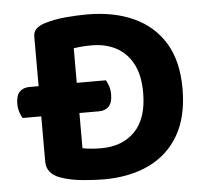

<svg xmlns="http://www.w3.org/2000/svg" viewBox="-48 -673 791 737"><g transform="rotate(-5 347.5 -304.0)"><path d="M183.4 -363.6V-247.3H327.4Q351.4 -247.3 365.2 -261.9Q379 -276.5 379 -307.4Q379 -325.5 374.3 -340.1Q369.5 -354.6 363.7 -363.6ZM210.2 -247.3V-363.6H68.7Q44.8 -363.6 30.9 -349.1Q17.1 -334.6 17.1 -303.4Q17.1 -285.6 21.9 -271.1Q26.7 -256.5 32.8 -247.3ZM502.1 -303.9Q502.1 -205.2 453.8 -155.2Q405.5 -105.3 323.3 -105.3Q305.7 -105.3 286 -106.9Q266.3 -108.6 251.5 -111.7V-496.8Q268 -499.4 285.2 -500.7Q302.5 -502 321.4 -502Q374.5 -502 415.1 -480.3Q455.7 -458.7 478.9 -415.1Q502.1 -371.4 502.1 -303.9ZM654 -306Q654 -413.3 611.1 -483.1Q568.1 -552.8 491.8 -587.3Q415.5 -621.8 313.2 -621.8Q274.9 -621.8 229.5 -617.8Q184.1 -613.7 144.6 -600.9Q126.5 -594.4 115.5 -583.8Q104.5 -573.2 104.5 -553.6V-73Q104.5 -26.5 155.7 -7.8Q194.6 6 242.2 10.3Q289.8 14.6 322.9 14.6Q422.8 14.6 497.1 -20.8Q571.4 -56.2 612.7 -127.3Q654 -198.4 654 -306Z"/></g></svg>

Font: Baloo Bhaina 2
Style: Regular
Weight: 400
Designer: Yesha Goshar, Manish Minz, Shuchita Grover and Ek Type
Foundry: Ek Type
Version: Version 1.700